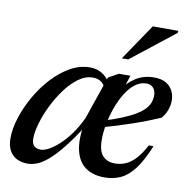

<svg xmlns="http://www.w3.org/2000/svg" viewBox="-79 -768 847 857"><g transform="rotate(10 344.5 -339.0)"><path d="M463.5 -390 447 -383Q471.5 -420 507.2 -443.5Q543 -467 591 -467Q624.5 -467 645.2 -454.8Q666 -442.5 676 -422.2Q686 -402 686 -378.5Q686 -355.5 677.2 -333.2Q668.5 -311 654 -295.5Q628.5 -284.5 597.8 -272.5Q567 -260.5 532.8 -248.8Q498.5 -237 463 -226Q427.5 -215 393 -205.5L395 -236Q445.5 -251.5 482 -266.5Q518.5 -281.5 542.2 -296Q566 -310.5 579.5 -325Q593 -339.5 598.8 -355Q604.5 -370.5 604.5 -387Q604.5 -401.5 599.5 -412Q594.5 -422.5 585.2 -428.5Q576 -434.5 562 -434.5Q534 -434.5 510.2 -416Q486.5 -397.5 467.8 -366.8Q449 -336 435.8 -298.8Q422.5 -261.5 415.5 -223.8Q408.5 -186 408.5 -153.5Q408.5 -102 428.8 -80.2Q449 -58.5 484 -58.5Q509 -58.5 531.5 -67.8Q554 -77 576 -100Q598 -123 620 -164.5L641 -164Q613 -95.5 583.8 -57.2Q554.5 -19 521.5 -4Q488.5 11 449 11Q397.5 11 363.8 -12.5Q330 -36 317.8 -84.5Q305.5 -133 318.5 -207.5L327 -200Q286 -136 253 -95Q220 -54 193.2 -31Q166.5 -8 144 1Q121.5 10 100.5 10Q72.5 10 51.2 -0.8Q30 -11.5 18 -33.5Q6 -55.5 6 -89Q6 -132 22 -182.2Q38 -232.5 66 -281.8Q94 -331 131.5 -371.8Q169 -412.5 212.2 -437Q255.5 -461.5 301.5 -461.5Q332.5 -461.5 356 -447.2Q379.5 -433 398 -402.5L382 -377.5Q374.5 -397.5 359.5 -408.2Q344.5 -419 322 -419Q288.5 -419 257 -396Q225.5 -373 198.2 -336Q171 -299 150.2 -256.5Q129.5 -214 118 -174Q106.5 -134 106.5 -106Q106.5 -82 117.5 -71.8Q128.5 -61.5 147 -61.5Q162.5 -61.5 184 -73Q205.5 -84.5 229.5 -106.5Q253.5 -128.5 277.2 -161Q301 -193.5 320.5 -235.5L387.5 -431L433 -456H485ZM433.5 -526 545 -690.5H661L660 -681.5L462.5 -526Z"/></g></svg>

Font: Newsreader 36pt Medium
Style: Italic
Weight: 500
Italic angle: -17°
Designer: Hugues Gentile
Foundry: Production Type
Version: Version 1.003